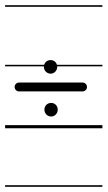

<svg xmlns="http://www.w3.org/2000/svg" viewBox="-22 -483 413 735"><path d="M197 -227C197 -227.7 197 -228.3 196.9 -229H370V-235H195.9C192.8 -245.8 183.4 -253 172 -253C159.8 -253 150.3 -245.8 147.1 -235H-2.5V-229H146.1C146 -228.3 146 -227.7 146 -227C146 -213 157 -201 172 -201C186 -201 197 -213 197 -227ZM199 -63C199 -78 188 -89 174 -89C159 -89 148 -78 148 -63C148 -49 159 -37 174 -37C188 -37 199 -49 199 -63ZM294 -167H51C41.6 -167 34 -159.4 34 -150C34 -140.6 41.6 -133 51 -133H294C303.4 -133 311 -140.6 311 -150C311 -159.4 303.4 -167 294 -167ZM-2.5 226V232H370V226ZM-2.5 -4V8H370V-4ZM-2.5 -463V-457H370V-463Z"/></svg>

Font: LetsTraceRuled
Style: Medium
Weight: 500
Version: Version 003.000